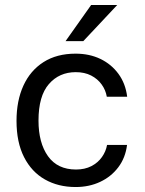

<svg xmlns="http://www.w3.org/2000/svg" viewBox="-20 -743 584 773"><path d="M284.5 10Q214.5 10 160.8 -20.5Q107 -51 76.8 -110.5Q46.5 -170 46.5 -256.5Q46.5 -337.5 74.2 -398.2Q102 -459 155.2 -493Q208.5 -527 284.5 -527Q340 -527 384.2 -505.8Q428.5 -484.5 457 -445.5Q485.5 -406.5 492 -353.5H410Q405.5 -380.5 389.2 -403Q373 -425.5 346.8 -439Q320.5 -452.5 285 -452.5Q218.5 -452.5 176.8 -404.5Q135 -356.5 135 -257.5Q135 -168 173.2 -114.2Q211.5 -60.5 286 -60.5Q321.5 -60.5 348 -74.2Q374.5 -88 390.5 -110.8Q406.5 -133.5 411 -159.5H491.5Q485 -107.5 456.2 -69.5Q427.5 -31.5 383.2 -10.8Q339 10 284.5 10ZM244 -577.5 347 -723H452L315.5 -577.5Z"/></svg>

Font: Public Sans Thin
Style: Regular
Weight: 400
Version: Version 2.001